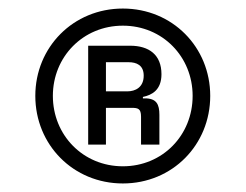

<svg xmlns="http://www.w3.org/2000/svg" viewBox="-20 -736 581 454"><path d="M322.8 -503.4H317.9V-506.8C338.9 -511.2 361.8 -522.9 361.8 -560.5C361.8 -606.4 332.5 -627.9 287.6 -627.9H188.5V-394H230.5V-481H290.5C306.2 -481 313.5 -479.5 313.5 -460V-394H356.9V-464.4C356.9 -489.3 350.1 -503.4 322.8 -503.4ZM63.5 -509.3C63.5 -393.6 153.3 -302.2 270.5 -302.2C387.7 -302.2 477.1 -393.6 477.1 -509.3C477.1 -624.5 387.7 -715.8 270.5 -715.8C153.3 -715.8 63.5 -624.5 63.5 -509.3ZM105 -509.3C105 -601.6 176.3 -675.3 270.5 -675.3C364.7 -675.3 435.5 -601.6 435.5 -509.3C435.5 -416.5 364.7 -342.8 270.5 -342.8C176.3 -342.8 105 -416.5 105 -509.3ZM230.5 -520V-588.9H284.2C302.7 -588.9 319.8 -582 319.8 -557.1C319.8 -529.3 299.8 -520 281.2 -520Z"/></svg>

Font: Faust Sans Bold
Style: Regular
Weight: 700
Designer: Andreas Faust
Version: Version 1.003;Glyphs 3.1.2 (3151)